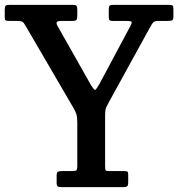

<svg xmlns="http://www.w3.org/2000/svg" viewBox="-20 -770 734 790"><path d="M213 -17V-46Q213 -59.5 217.2 -62.8Q221.5 -66 234.5 -66H277.5Q290.5 -66 294.2 -69.5Q298 -73 298 -86V-264.5Q298 -287 294.8 -298.2Q291.5 -309.5 284.5 -322L84.5 -665Q77.5 -677.5 71.5 -680.8Q65.5 -684 45 -684H17Q6.5 -684 3 -686.2Q-0.5 -688.5 -0.5 -698.5V-729Q-0.5 -742 3 -746Q6.5 -750 19.5 -750H278.5Q290.5 -750 294.2 -746.5Q298 -743 298 -730.5V-705Q298 -692 294.5 -688Q291 -684 281 -684H235.5Q217.5 -684 214 -679.5Q210.5 -675 216.5 -663.5L354 -420.5Q367 -399.5 371 -400Q375 -400.5 387.5 -421.5L516 -662Q524.5 -678 520.8 -681Q517 -684 496.5 -684H441.5Q433.5 -684 430.5 -687.2Q427.5 -690.5 427.5 -702V-728.5Q427.5 -742 430.5 -746Q433.5 -750 446.5 -750H676.5Q688 -750 690.8 -746Q693.5 -742 693.5 -730V-704Q693.5 -690 689.2 -687Q685 -684 671 -684H633Q615.5 -684 610 -677.5Q604.5 -671 596.5 -656L429 -351.5Q422 -338 417.2 -328.5Q412.5 -319 412.5 -296V-86.5Q412.5 -72 415 -69Q417.5 -66 432.5 -66H491.5Q501 -66 504.2 -63.8Q507.5 -61.5 507.5 -52.5V-20Q507.5 -5.5 502.2 -2.8Q497 0 483.5 0H235Q224 0 218.5 -2.5Q213 -5 213 -17Z"/></svg>

Font: Besley* Narrow Medium
Style: Regular
Weight: 500
Width: 4
Designer: Owen Earl
Foundry: indestructible type*
Version: Version 3.000; ttfautohint (v1.8.3)